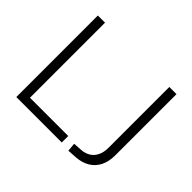

<svg xmlns="http://www.w3.org/2000/svg" viewBox="-153 -936 1174 1174"><g transform="rotate(45 434.0 -349.0)"><path d="M94 0V-705H156V-56H487V0ZM551 7 546 -48 606 -52Q639 -55 662.5 -70.5Q686 -86 699 -113.5Q712 -141 712 -179V-705H774V-176Q774 -123 755 -84Q736 -45 700 -23Q664 -1 614 3Z"/></g></svg>

Font: Nunito Sans 10pt SemiCondensed Light
Style: Regular
Weight: 300
Width: 4
Designer: Vernon Adams
Foundry: Vernon Adams
Version: Version 3.101;gftools[0.9.27]